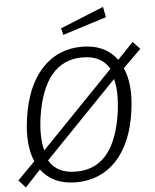

<svg xmlns="http://www.w3.org/2000/svg" viewBox="-73 -994 858 1060"><g transform="rotate(-5 356.0 -464.0)"><path d="M538 -942 297 -844 306 -807 549 -884ZM27 14 113 -78C155 -21 220 10 307 10C486 10 613 -120 644 -357C658 -455 650 -535 623 -595L723 -693L684 -735L596 -643C555 -701 490 -733 402 -733C224 -733 98 -600 66 -362C52 -263 60 -185 86 -126L-11 -28ZM146 -181C133 -229 131 -289 141 -363C172 -572 259 -674 400 -674C470 -674 520 -649 549 -598ZM312 -49C241 -49 191 -73 162 -124L564 -540C577 -492 578 -432 569 -359C539 -149 454 -49 312 -49Z"/></g></svg>

Font: United Sans ExtraLight
Style: Italic
Weight: 200
Italic angle: -8°
Designer: Pablo Impallari, Rodrigo Fuenzalida (Modified by Dan O. Williams)
Version: Version 1.000;PS 001.000;hotconv 1.0.88;makeotf.lib2.5.64775